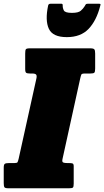

<svg xmlns="http://www.w3.org/2000/svg" viewBox="-55 -1009 559 1029"><path d="M-35 -28V-110.5Q-35 -127.5 -29 -131.2Q-23 -135 -7.5 -135H21.5Q36 -135 38.8 -139.5Q41.5 -144 45 -158.5L140 -588Q143.5 -603.5 138.5 -609.2Q133.5 -615 117.5 -615H106.5Q91 -615 85.5 -618.8Q80 -622.5 80 -639V-721.5Q80 -739.5 83.5 -744.8Q87 -750 105 -750H428Q446 -750 450.5 -744.5Q455 -739 455 -722V-642Q455 -624 450.5 -619.5Q446 -615 428.5 -615H400Q383.5 -615 381 -609.5Q378.5 -604 375 -589L280 -157Q276.5 -141.5 283.5 -138.2Q290.5 -135 307 -135H316Q328.5 -135 334.2 -132.8Q340 -130.5 340 -118V-25Q340 -8 335.8 -4Q331.5 0 315 0H-10Q-27 0 -31 -5.2Q-35 -10.5 -35 -28ZM303 -810Q227.5 -810 206.8 -854.8Q186 -899.5 203 -979.5Q205 -989 216.5 -989H273.5Q281.5 -989 281 -981Q280.5 -966 287.2 -953Q294 -940 330.5 -940Q365 -940 378 -951.5Q391 -963 398 -974.5Q402 -981.5 404.5 -985.2Q407 -989 416 -989H474.5Q482.5 -989 483.5 -986.8Q484.5 -984.5 482 -977Q462 -898.5 419.8 -854.2Q377.5 -810 303 -810Z"/></svg>

Font: Besley* Condensed Fatface
Style: Italic
Weight: 900
Width: 3
Italic angle: -13°
Designer: Owen Earl
Foundry: indestructible type*
Version: Version 3.000; ttfautohint (v1.8.3)